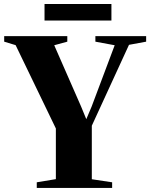

<svg xmlns="http://www.w3.org/2000/svg" viewBox="-40 -920 735 940"><path d="M233.5 -43V-291L36.5 -699L-19.5 -716V-743H289.5V-716L225.5 -698.5L357 -398.5L382.5 -336.5L408.5 -398L521.5 -698.5L427 -716V-743H675.5V-716L591.5 -700.5L409.5 -304.5V-42.5L509 -27.5V0H140V-27.5ZM505.5 -900.5V-819.5H178V-900.5Z"/></svg>

Font: Merriweather 120pt ExtraBold
Style: Regular
Weight: 800
Version: Version 2.100